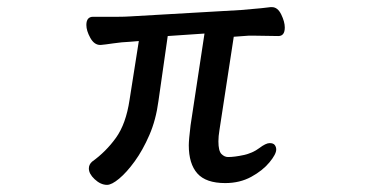

<svg xmlns="http://www.w3.org/2000/svg" viewBox="-20 -507 1040 538"><path d="M778 -430Q778 -406 760 -406L696 -407H676Q671 -407 635 -404L595 -143Q592 -125 592 -111Q592 -84 600.5 -75.5Q609 -67 619 -67Q637 -67 662.5 -72.5Q688 -78 706.5 -92Q725 -106 735.5 -106Q746 -106 750 -100.5Q754 -95 754 -88Q754 -75 735 -52Q716 -29 684 -11.5Q652 6 611 6Q557 6 533 -21Q509 -48 509 -100Q509 -115 514 -156L553 -413L450 -406L424 -224Q417 -171 398.5 -128.5Q380 -86 357.5 -55Q335 -24 314 -6.5Q293 11 280 11Q262 11 245 -5Q229 -20 229 -35Q229 -46 238 -54Q277 -82 305 -121Q333 -160 343 -227L369 -392L345 -390Q321 -389 297.5 -385.5Q274 -382 262 -381H261Q244 -381 233 -401Q222 -421 222 -437Q222 -460 241 -460H312Q329 -460 344 -461L656 -479Q727 -485 738 -487H739H742Q758 -487 768 -466.5Q778 -446 778 -430Z"/></svg>

Font: Moon Stars Kai
Style: Bold
Weight: 700
Designer: GuiWonder
Version: Version 1.101